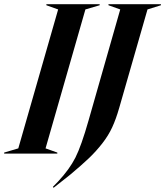

<svg xmlns="http://www.w3.org/2000/svg" viewBox="-74 -732 787 915"><path d="M143.1 -24.9 199.2 -4.9V0H-54.2V-4.9L13.2 -24.9L203.1 -687L147 -707V-711.9H400.9V-707L333 -687ZM178.2 158.2 202.1 133.8Q257.3 74.7 285.4 19Q313.5 -36.6 348.1 -158.2L499 -687L442.9 -707V-711.9H692.9V-707L628.9 -687L494.1 -217.8Q479 -165 460.9 -125.7Q442.9 -86.4 413.6 -48.8Q384.3 -11.2 350.1 21.5Q315.9 54.2 259.8 101.1L181.2 163.1Z"/></svg>

Font: Nyght Serif Medium Italic
Style: Regular
Weight: 500
Italic angle: -16°
Designer: Maksym Kobuzan
Version: Version 0.410;Glyphs 3.1.2 (3151)